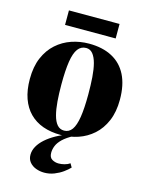

<svg xmlns="http://www.w3.org/2000/svg" viewBox="-133 -749 812 1068"><g transform="rotate(15 273.5 -215.0)"><path d="M16.5 -244.5Q16.5 -316 38.8 -367.8Q61 -419.5 99 -453.2Q137 -487 185 -503.2Q233 -519.5 285 -519.5Q363 -519.5 418 -490.2Q473 -461 501.8 -403.8Q530.5 -346.5 530.5 -262.5Q530.5 -191.5 508.2 -139.5Q486 -87.5 448.2 -54Q410.5 -20.5 362.5 -4.2Q314.5 12 262.5 12Q205.5 12 160 -4.2Q114.5 -20.5 82.5 -52.8Q50.5 -85 33.5 -133Q16.5 -181 16.5 -244.5ZM274.5 -16Q302.5 -16 319.8 -40Q337 -64 345 -114.8Q353 -165.5 353 -245.5Q353 -298.5 349.8 -343.5Q346.5 -388.5 337.8 -421.8Q329 -455 313.8 -473.5Q298.5 -492 275.5 -492Q246 -492 228 -468Q210 -444 202 -393Q194 -342 194 -260.5Q194 -208 197.5 -163.5Q201 -119 209.8 -85.8Q218.5 -52.5 234.2 -34.2Q250 -16 274.5 -16ZM228 238.5Q203 238.5 180.2 230Q157.5 221.5 143.2 204.2Q129 187 129 161.5Q129 137 142.2 113.2Q155.5 89.5 179.5 68.2Q203.5 47 235.2 29.2Q267 11.5 303.5 -1L317 -5L335 -1Q296.5 19.5 275.2 40Q254 60.5 245.8 80.8Q237.5 101 237.5 121.5Q237.5 148.5 254.8 158.5Q272 168.5 292 168.5Q308 168.5 325.2 164.2Q342.5 160 356.5 150L369 171.5Q355.5 186 334 201.5Q312.5 217 285.2 227.8Q258 238.5 228 238.5ZM419.5 -669V-585.5H128V-669Z"/></g></svg>

Font: Merriweather 144pt ExtraBold
Style: Regular
Weight: 800
Version: Version 2.100